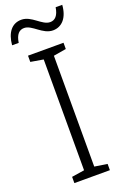

<svg xmlns="http://www.w3.org/2000/svg" viewBox="-186 -957 662 1011"><g transform="rotate(-20 145.5 -452.0)"><path d="M-15 -794H22C29 -840 48 -858 75 -858C120 -858 157 -794 215 -794C265 -794 301 -833 306 -904H269C262 -859 243 -840 216 -840C170 -840 134 -904 76 -904C23 -904 -9 -863 -15 -794ZM244 0V-35L173 -46V-667L244 -679V-714H45V-679L116 -667V-46L45 -35V0Z"/></g></svg>

Font: Noto Sans SemiCondensed Light
Style: Regular
Weight: 300
Width: 4
Designer: Monotype Design Team
Foundry: Monotype Imaging Inc.
Version: Version 2.013